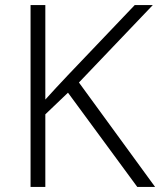

<svg xmlns="http://www.w3.org/2000/svg" viewBox="-20 -734 629 754"><path d="M589 0H519L247 -370L158 -285V0H100V-714H158V-343Q179 -366 200.5 -389.5Q222 -413 245 -437L509 -714H580L290 -410Z"/></svg>

Font: Noto Sans Lao Light
Style: Regular
Weight: 300
Designer: Monotype Design Team
Foundry: Monotype Imaging Inc.
Version: Version 2.003; ttfautohint (v1.8.4.7-5d5b)